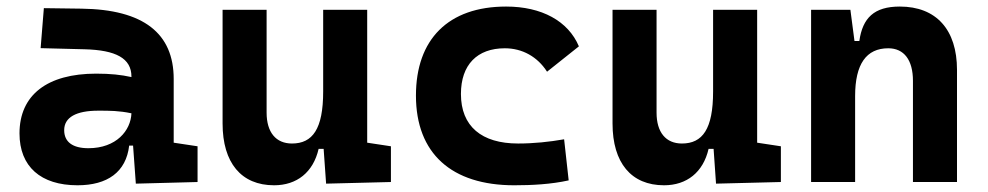

<svg xmlns="http://www.w3.org/2000/svg" viewBox="-20 -547 2970 577"><path d="M388.2 4.9 573.7 0V-107.4L502 -118.2V-309.6C502 -446.3 412.1 -518.6 224.6 -521L111.8 -522.5L102.1 -402.3L234.4 -398.9C327.6 -396.5 375 -372.1 375 -316.9V-315.4C343.8 -322.3 312 -325.7 269 -325.7C122.1 -325.7 38.6 -261.7 38.6 -146C38.6 -46.4 102.5 9.8 212.9 9.8C302.7 9.8 358.9 -29.8 368.2 -109.4H379.9ZM375 -206.5C373 -154.8 329.6 -101.6 245.6 -101.6C198.2 -101.6 172.9 -120.6 172.9 -155.8C172.9 -194.3 208.5 -214.4 275.4 -214.4C309.6 -214.4 337.4 -214.4 375 -206.5Z M803.7 9.8C872.1 9.8 921.4 -29.3 937.5 -99.6H952.6L960 4.9L1154.8 0V-107.4L1083.5 -118.2V-517.6H951.2V-272C951.2 -159.2 919.4 -115.7 857.4 -115.7C809.6 -115.7 781.2 -148.9 781.2 -208.5V-517.6H648.9V-175.8C648.9 -57.6 705.1 9.8 803.7 9.8Z M1525.4 9.8C1578.6 9.8 1636.2 6.8 1689 -4.9L1675.3 -128.4C1630.9 -120.6 1584 -115.7 1537.1 -115.7C1427.2 -115.7 1365.2 -167.5 1365.2 -264.6C1365.2 -352.5 1414.1 -401.9 1497.1 -401.9C1549.8 -401.9 1595.2 -376.5 1624 -331.5L1719.7 -407.7C1687.5 -483.9 1607.9 -527.3 1501 -527.3C1327.1 -527.3 1230 -428.7 1230 -259.8C1230 -85.9 1336.9 9.8 1525.4 9.8Z M1975.6 9.8C2043.9 9.8 2093.3 -29.3 2109.4 -99.6H2124.5L2131.8 4.9L2326.7 0V-107.4L2255.4 -118.2V-517.6H2123V-272C2123 -159.2 2091.3 -115.7 2029.3 -115.7C1981.4 -115.7 1953.1 -148.9 1953.1 -208.5V-517.6H1820.8V-175.8C1820.8 -57.6 1877 9.8 1975.6 9.8Z M2723.6 0H2856V-336.9C2856 -458 2793.5 -527.3 2684.1 -527.3C2606.9 -527.3 2572.3 -493.2 2562.5 -423.8H2547.9L2535.6 -517.6H2417.5V0H2549.8V-258.3C2549.8 -354.5 2583.5 -401.9 2649.4 -401.9C2696.8 -401.9 2723.6 -366.7 2723.6 -304.2Z"/></svg>

Font: Cascadia Code
Style: Bold
Weight: 700
Monospace: yes
Designer: Aaron Bell
Foundry: Saja Typeworks
Version: Version 2404.023